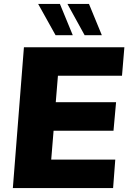

<svg xmlns="http://www.w3.org/2000/svg" viewBox="-20 -951 649 971"><path d="M273 -568 262 -434H567L554 -290H251L239 -144H563L552 0H45L101 -712H609L597 -568ZM173 -931H283L348 -773H261ZM321 -931H430L495 -773H408Z"/></svg>

Font: Muli Black
Style: Italic
Weight: 900
Italic angle: -4.541°
Designer: Vernon Adams
Foundry: Vernon Adams
Version: Version 2.001